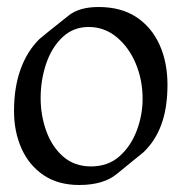

<svg xmlns="http://www.w3.org/2000/svg" viewBox="-20 -513 518 548"><path d="M206 15Q146 15 104.5 -13Q63 -41 41.5 -89Q20 -137 20 -196Q20 -264 39 -316Q58 -368 93 -402Q98 -406 118 -422.5Q138 -439 175 -468Q206 -493 261 -493Q326 -493 369.5 -464Q413 -435 435.5 -385Q458 -335 458 -271Q458 -205 440.5 -157.5Q423 -110 389 -78Q376 -68 357.5 -52.5Q339 -37 314 -17Q276 15 206 15ZM240 -38Q288 -38 320.5 -66.5Q353 -95 370 -139.5Q387 -184 387 -231Q387 -285 367.5 -331.5Q348 -378 313 -407Q278 -436 233 -436Q189 -436 158 -406.5Q127 -377 111.5 -330.5Q96 -284 96 -233Q96 -183 112.5 -138Q129 -93 161 -65.5Q193 -38 240 -38Z"/></svg>

Font: Luxurious Roman
Style: Regular
Weight: 400
Designer: Robert E. Leuschke
Foundry: Robert E. Leuschke
Version: Version 1.010; ttfautohint (v1.8.3)